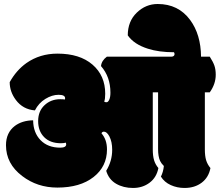

<svg xmlns="http://www.w3.org/2000/svg" viewBox="-20 -932 1094 956"><path d="M1000 -188V-472.2H1024.4Q1054.2 -513.7 1054.2 -560.1Q1054.2 -585.9 1047.6 -605Q1041 -624 1024.4 -649.9H981Q980 -760.3 926.8 -832.5Q868.2 -912.1 765.1 -912.1Q705.6 -912.1 660.9 -868.9Q616.2 -825.7 616.2 -755.9Q647 -711.4 716.3 -689.5Q771 -671.9 846.2 -671.9Q849.1 -667.5 849.1 -662.4Q849.1 -657.2 845.2 -653.6Q841.3 -649.9 834 -649.9H512.2Q485.8 -630.4 482.9 -603Q529.8 -549.3 529.8 -470.7Q529.8 -448.2 523.9 -435.5Q518.1 -422.9 510.5 -422.9Q502.9 -422.9 499 -425.8Q503.9 -439.9 503.9 -465.3Q503.9 -555.7 440.4 -610.4Q377 -665 266.1 -665Q178.7 -665 111.8 -618.2Q61 -582 28.3 -522.9Q28.3 -475.1 59.1 -434.1Q94.2 -387.2 153.8 -382.3Q172.4 -418.9 205.8 -439.5Q239.3 -460 271.7 -460Q304.2 -460 304.2 -442.9Q304.2 -439.5 302.7 -436.5Q296.4 -438 279.8 -438Q233.4 -438 201.7 -408.2Q169.9 -378.4 169.9 -328.9Q169.9 -279.3 200 -249Q230 -218.8 283.2 -218.8Q296.9 -218.8 308.1 -221.7Q309.6 -217.3 309.6 -213.4Q309.6 -196.8 279.8 -196.8Q218.3 -196.8 181.9 -234.1Q145.5 -271.5 145 -333Q90.3 -332 54.2 -305.2Q9.8 -271.5 9.8 -209Q9.8 -116.7 90.3 -55.7Q165.5 2 265.6 2Q378.9 2 445.8 -50.5Q512.7 -103 512.7 -188Q512.7 -236.8 485.4 -268.1Q488.3 -276.4 497.6 -276.4Q511.7 -276.4 524.4 -253.4Q538.6 -226.1 538.6 -186.5Q538.6 -129.9 508.8 -81.5Q521.5 -38.6 557.9 -17.3Q594.2 3.9 642.3 3.9Q690.4 3.9 725.1 -22.5Q759.8 -48.8 768.6 -95.2Q753.4 -113.3 747.1 -134.5Q740.7 -155.8 740.7 -188V-472.2H767.1V-189.5Q767.1 -152.3 777.3 -130.4Q782.7 -118.7 795.9 -105.5Q793 -76.2 781.2 -52.7Q798.3 -24.9 830.1 -10.5Q861.8 3.9 898.9 3.9Q949.7 3.9 984.4 -22.5Q1019 -48.8 1027.8 -95.2Q1012.7 -113.3 1006.3 -134.5Q1000 -155.8 1000 -188Z"/></svg>

Font: Friends & Family
Style: Regular
Weight: 400
Designer: Sarang Kulkarni, Maithili Shingre, Noopur Datye
Foundry: Ek Type
Version: Version 1.000;hotconv 1.0.117;makeotfexe 2.5.65602